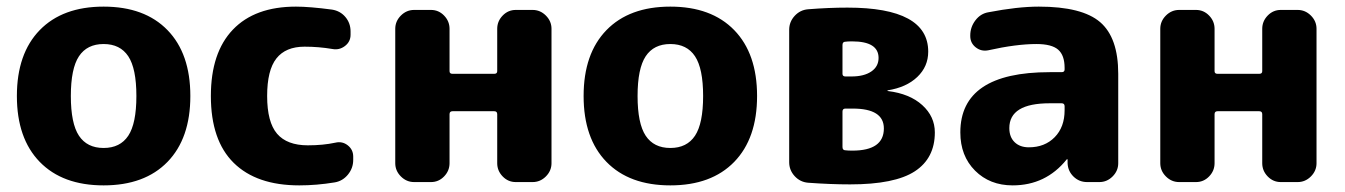

<svg xmlns="http://www.w3.org/2000/svg" viewBox="-20 -550 4063 580"><path d="M367.5 -380Q343 -417 293 -417Q243 -417 218.5 -380Q194 -343 194 -260Q194 -177 218.5 -140Q243 -103 293 -103Q343 -103 367.5 -140Q392 -177 392 -260Q392 -343 367.5 -380ZM486 -61Q417 10 293 10Q169 10 100 -61Q31 -132 31 -260Q31 -388 100 -459Q169 -530 293 -530Q417 -530 486 -459Q555 -388 555 -260Q555 -132 486 -61Z M884 10Q755 10 686 -58Q617 -126 617 -260Q617 -391 683.5 -460.5Q750 -530 874 -530Q915 -530 983 -521Q1008 -517 1023.5 -498.5Q1039 -480 1039 -455V-445Q1039 -424 1022 -411Q1005 -398 984 -402Q943 -409 900 -409Q843 -409 815 -373.5Q787 -338 787 -260Q787 -181 817 -146Q847 -111 910 -111Q956 -111 993 -119Q1014 -124 1030.5 -111Q1047 -98 1047 -77V-67Q1047 -42 1031 -22.5Q1015 -3 991 1Q936 10 884 10Z M1231 0Q1208 0 1191 -17Q1174 -34 1174 -57V-463Q1174 -486 1191 -503Q1208 -520 1231 -520H1282Q1305 -520 1321.5 -503Q1338 -486 1338 -463V-335Q1338 -327 1347 -327H1473Q1482 -327 1482 -335V-463Q1482 -486 1498.5 -503Q1515 -520 1538 -520H1589Q1612 -520 1629 -503Q1646 -486 1646 -463V-57Q1646 -34 1629 -17Q1612 0 1589 0H1538Q1515 0 1498.5 -17Q1482 -34 1482 -57V-205Q1482 -214 1473 -214H1347Q1338 -214 1338 -205V-57Q1338 -34 1321.5 -17Q1305 0 1282 0Z M2079.5 -380Q2055 -417 2005 -417Q1955 -417 1930.5 -380Q1906 -343 1906 -260Q1906 -177 1930.5 -140Q1955 -103 2005 -103Q2055 -103 2079.5 -140Q2104 -177 2104 -260Q2104 -343 2079.5 -380ZM2198 -61Q2129 10 2005 10Q1881 10 1812 -61Q1743 -132 1743 -260Q1743 -388 1812 -459Q1881 -530 2005 -530Q2129 -530 2198 -459Q2267 -388 2267 -260Q2267 -132 2198 -61Z M2525 -213V-106Q2525 -96 2534 -96Q2541 -95 2555 -95Q2650 -95 2650 -162Q2650 -222 2556 -222H2534Q2525 -222 2525 -213ZM2525 -414V-327Q2525 -319 2534 -319H2552Q2590 -319 2612 -334Q2634 -349 2634 -375Q2634 -425 2554 -425Q2540 -425 2534 -424Q2525 -424 2525 -414ZM2421 2Q2397 0 2380.5 -18Q2364 -36 2364 -60V-460Q2364 -484 2380.5 -502Q2397 -520 2421 -522Q2484 -527 2540 -527Q2784 -527 2784 -394Q2784 -349 2751 -317.5Q2718 -286 2661 -277V-276Q2661 -275 2662 -275Q2728 -267 2766 -232.5Q2804 -198 2804 -150Q2804 -72 2743.5 -32.5Q2683 7 2548 7Q2489 7 2421 2Z M3151 -238Q3029 -238 3029 -163Q3029 -136 3045 -120.5Q3061 -105 3088 -105Q3136 -105 3166 -135.5Q3196 -166 3196 -217V-229Q3196 -238 3187 -238ZM3039 10Q2970 10 2925.5 -34.5Q2881 -79 2881 -150Q2881 -332 3151 -332H3187Q3196 -332 3196 -340V-345Q3196 -383 3176.5 -400Q3157 -417 3111 -417Q3050 -417 2965 -398Q2944 -394 2927.5 -407Q2911 -420 2911 -441V-443Q2911 -468 2926.5 -488.5Q2942 -509 2966 -513Q3054 -530 3118 -530Q3249 -530 3303.5 -483Q3358 -436 3358 -327V-57Q3358 -34 3341 -17Q3324 0 3301 0H3264Q3240 0 3223 -16.5Q3206 -33 3205 -57V-68Q3205 -69 3204 -69Q3202 -69 3202 -68Q3139 10 3039 10Z M3542 0Q3519 0 3502 -17Q3485 -34 3485 -57V-463Q3485 -486 3502 -503Q3519 -520 3542 -520H3593Q3616 -520 3632.5 -503Q3649 -486 3649 -463V-335Q3649 -327 3658 -327H3784Q3793 -327 3793 -335V-463Q3793 -486 3809.5 -503Q3826 -520 3849 -520H3900Q3923 -520 3940 -503Q3957 -486 3957 -463V-57Q3957 -34 3940 -17Q3923 0 3900 0H3849Q3826 0 3809.5 -17Q3793 -34 3793 -57V-205Q3793 -214 3784 -214H3658Q3649 -214 3649 -205V-57Q3649 -34 3632.5 -17Q3616 0 3593 0Z"/></svg>

Font: Rounded Mplus 1c ExtraBold
Style: Regular
Weight: 800
Version: Version 1.059.20150529